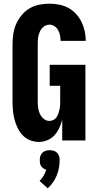

<svg xmlns="http://www.w3.org/2000/svg" viewBox="-20 -763 540 1043"><path d="M191 8Q166 8 142.5 -1.5Q119 -11 102.5 -29Q86 -47 75 -70Q64 -93 58 -117Q52 -141 50 -165.5Q48 -190 48 -215V-520Q48 -548 52 -576.5Q56 -605 67 -631Q78 -657 96.5 -679.5Q115 -702 139 -716.5Q163 -731 191 -737Q219 -743 248 -743Q274 -743 300.5 -738Q327 -733 350.5 -720.5Q374 -708 392.5 -688Q411 -668 422.5 -644.5Q434 -621 440 -594.5Q446 -568 446 -541H309Q309 -556 306 -571Q303 -586 296 -599Q289 -612 276 -620.5Q263 -629 248 -629Q236 -629 225.5 -623.5Q215 -618 207.5 -609Q200 -600 195.5 -589Q191 -578 188.5 -566.5Q186 -555 185.5 -543.5Q185 -532 185 -520V-215Q185 -197 187 -179.5Q189 -162 196 -146Q203 -130 217 -118Q231 -106 249 -106Q260 -106 270.5 -111.5Q281 -117 287.5 -126.5Q294 -136 297.5 -147Q301 -158 303.5 -169.5Q306 -181 306.5 -192.5Q307 -204 307 -215V-297H250V-411H444V0H318V-113Q312 -90 302 -68Q292 -46 276 -28.5Q260 -11 237.5 -1.5Q215 8 191 8ZM239 260 195 220Q207 208 216.5 192Q226 176 231 159Q223 157 216 152Q209 147 204 140Q199 133 197.5 124.5Q196 116 196 107Q196 96 199 85.5Q202 75 210 67Q218 59 228.5 56Q239 53 250 53Q261 53 271.5 56Q282 59 290 67Q298 75 301 85.5Q304 96 304 107Q304 128 300 149.5Q296 171 288 190.5Q280 210 267.5 228Q255 246 239 260Z"/></svg>

Font: Iosevka Curly Heavy
Style: Regular
Weight: 900
Monospace: yes
Designer: Belleve Invis
Foundry: Belleve Invis
Version: Version 22.1.2; ttfautohint (v1.8.4)